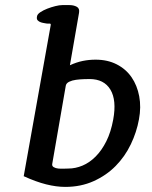

<svg xmlns="http://www.w3.org/2000/svg" viewBox="-20 -733 598 753"><path d="M254 -476V-477Q280 -489 304.5 -494Q329 -499 355 -499Q402 -499 438 -480.5Q474 -462 496 -430Q518 -398 526 -355.5Q534 -313 525 -265Q516 -215 493 -167Q470 -119 433.5 -82Q397 -45 347 -22.5Q297 0 236 0Q201 0 161 -10Q121 -20 73 -42L179 -635Q180 -641 173.5 -640.5Q167 -640 161 -641Q156 -642 150 -643Q144 -644 139 -646Q133 -648 128 -653Q123 -658 125 -668Q126 -677 138 -685Q150 -693 165.5 -699Q181 -705 197 -709Q213 -713 224 -713H253Q269 -713 281 -706.5Q293 -700 290 -683ZM331 -423Q323 -423 308 -422.5Q293 -422 278 -420Q263 -418 251.5 -412.5Q240 -407 238 -397L185 -91Q183 -82 190.5 -77.5Q198 -73 208.5 -72Q219 -71 230.5 -71.5Q242 -72 248 -72Q276 -72 303.5 -83.5Q331 -95 355 -119Q379 -143 397 -179Q415 -215 424 -264Q438 -340 413 -381.5Q388 -423 331 -423Z"/></svg>

Font: Jura
Style: Bold Italic
Weight: 700
Designer: Ed Merritt
Foundry: Ten by Twenty
Version: Version 1.007